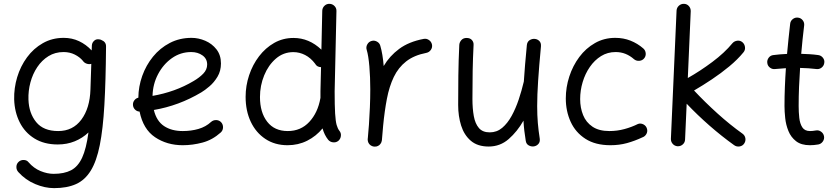

<svg xmlns="http://www.w3.org/2000/svg" viewBox="-20 -721 4328 992"><path d="M487.3 -518.1Q489.3 -518.1 491.2 -517.6Q492.2 -517.6 493.2 -517.6Q498.5 -517.1 503.4 -514.6Q527.8 -504.9 527.8 -482.4V-481.4Q527.8 -479 527.8 -476.6V-474.6Q526.4 -302.7 519.3 -178.7Q512.2 -54.7 495.6 28.6Q479 111.8 449 160.6Q418.9 209.5 372.6 230.2Q326.2 251 259.3 251Q211.9 251 161.9 230Q111.8 209 74.7 168Q64.5 156.7 64.7 141.4Q64.9 126 75.7 115.7Q86.9 105 102.8 105.5Q118.7 106 127.4 117.2Q154.3 148.4 189.5 162.8Q224.6 177.2 257.3 177.2Q311.5 177.2 347.2 158.7Q382.8 140.1 404.3 93.8Q425.8 47.4 437 -36.6Q406.2 -7.3 366.2 9Q326.2 25.4 278.3 25.4Q208 25.4 158.2 -5.4Q108.4 -36.1 81.8 -89.1Q55.2 -142.1 53.2 -207.5Q51.8 -265.6 68.8 -322.3Q85.9 -378.9 119.6 -424.8Q153.3 -470.7 201.4 -498Q249.5 -525.4 309.1 -525.4Q352.1 -525.4 388.4 -508.3Q424.8 -491.2 453.6 -460.4L454.6 -486.3Q455.6 -500.5 465.8 -509.8Q474.6 -518.6 487.3 -518.1ZM280.8 -43.9Q356.4 -43.9 400.4 -103Q444.3 -162.1 447.3 -258.3L451.7 -391.1Q439.9 -387.7 427.5 -392.1Q415 -396.5 408.2 -406.7Q392.6 -425.8 366.5 -439Q340.3 -452.1 308.6 -452.1Q264.6 -452.1 230.5 -430.9Q196.3 -409.7 172.6 -374.3Q148.9 -338.9 137.2 -295.2Q125.5 -251.5 127 -206.5Q129.4 -136.2 167 -90.1Q204.6 -43.9 280.8 -43.9Z M1120.6 -36.6Q1077.6 2 1026.4 15.6Q975.1 29.3 924.3 29.3Q842.8 29.3 781.2 -12Q719.7 -53.2 701.2 -144.5Q687.5 -145 677.7 -154.8Q668 -164.6 667 -178.2Q666 -191.9 674.1 -202.6Q682.1 -213.4 694.8 -216.3Q695.3 -273.4 714.8 -328.6Q734.4 -383.8 770.5 -428.2Q806.6 -472.7 857.2 -499Q907.7 -525.4 969.7 -525.4Q1005.4 -525.4 1040.3 -510.5Q1075.2 -495.6 1098.4 -466.1Q1121.6 -436.5 1121.6 -393.1Q1121.6 -354.5 1103.8 -324.7Q1085.9 -294.9 1062 -274.7Q1038.1 -254.4 1020 -243.7Q904.3 -174.8 774.9 -152.8Q788.6 -95.7 827.4 -69.8Q866.2 -43.9 924.3 -43.9Q967.8 -43.9 1005.6 -54.9Q1043.5 -65.9 1070.8 -91.3Q1082 -101.1 1097.4 -100.6Q1112.8 -100.1 1123 -88.9Q1132.8 -77.6 1132.3 -62.3Q1131.8 -46.9 1120.6 -36.6ZM967.8 -452.1Q913.1 -452.1 868.4 -420.7Q823.7 -389.2 796.6 -337.6Q769.5 -286.1 768.1 -225.6Q825.2 -235.4 878.9 -254.6Q932.6 -273.9 980 -302.2Q1010.3 -319.8 1030.3 -340.6Q1050.3 -361.3 1050.3 -387.7Q1050.3 -417.5 1026.1 -434.8Q1002 -452.1 967.8 -452.1Z M1496.6 -524.9Q1577.1 -524.9 1640.6 -464.4L1645 -665.5Q1645.5 -680.7 1656.5 -691.2Q1667.5 -701.7 1682.6 -701.2Q1697.8 -700.7 1708.3 -689.9Q1718.8 -679.2 1718.3 -664.1L1709 -249Q1709 -175.3 1711.4 -135Q1713.9 -94.7 1719.2 -75.7Q1724.6 -56.6 1733.4 -45.4Q1743.2 -33.7 1741.2 -18.3Q1739.3 -2.9 1728 6.8Q1716.3 16.1 1700.9 14.4Q1685.5 12.7 1675.8 1.5Q1655.8 -23.4 1646.5 -57.6Q1613.8 -17.6 1567.4 5.9Q1521 29.3 1465.8 29.3Q1399.9 29.3 1351.1 -3.2Q1302.2 -35.6 1275.6 -92Q1249 -148.4 1249 -220.7Q1249 -277.8 1267.1 -332.3Q1285.2 -386.7 1318.4 -430.2Q1351.6 -473.6 1396.7 -499.3Q1441.9 -524.9 1496.6 -524.9ZM1323.2 -219.7Q1323.2 -140.1 1360.6 -92Q1397.9 -43.9 1466.8 -43.9Q1534.2 -43.9 1578.1 -91.3Q1622.1 -138.7 1635.3 -213.4Q1635.3 -214.8 1635.7 -215.8Q1635.7 -224.1 1635.7 -232.7Q1635.7 -241.2 1635.7 -250L1638.7 -374Q1617.2 -374.5 1607.9 -392.1Q1585.4 -421.9 1556.4 -436.8Q1527.3 -451.7 1495.6 -451.7Q1444.3 -451.7 1405.5 -418.2Q1366.7 -384.8 1345 -331.8Q1323.2 -278.8 1323.2 -219.7Z M1912.6 36.6Q1907.7 36.1 1903.3 34.2Q1903.3 34.2 1903.3 34.2Q1902.3 33.7 1901.9 33.7Q1884.3 25.9 1880.4 7.3Q1880.4 6.8 1880.4 6.3Q1880.4 6.3 1880.4 5.4Q1879.4 1 1879.9 -3.9Q1879.9 -5.9 1880.4 -7.3Q1881.8 -24.9 1883.3 -42.2Q1884.8 -59.6 1886.2 -76.7Q1889.2 -119.1 1891.1 -166.3Q1893.1 -213.4 1893.1 -259.8Q1893.1 -322.3 1888.4 -377.7Q1883.8 -433.1 1874.5 -463.9Q1870.1 -478 1877.7 -491.7Q1885.3 -505.4 1899.4 -509.3Q1913.6 -513.7 1927.2 -506.3Q1940.9 -499 1944.8 -484.9Q1951.2 -463.4 1955.6 -436.8Q1960 -410.2 1962.4 -379.9Q1992.7 -431.6 2042.5 -468.5Q2092.3 -505.4 2168.9 -520Q2183.6 -522.9 2196.3 -514.2Q2209 -505.4 2211.9 -490.7Q2214.8 -476.1 2206.1 -463.4Q2197.3 -450.7 2182.6 -447.8Q2119.1 -435.5 2078.6 -403.8Q2038.1 -372.1 2014.6 -323.2Q1991.2 -274.4 1979 -210.7Q1966.8 -147 1959.5 -70.8Q1956.5 -31.2 1953.1 3.9Q1952.6 8.8 1950.7 13.2Q1950.7 13.2 1950.7 13.2Q1950.2 14.2 1950.2 14.6Q1942.4 32.2 1923.8 36.1Q1923.3 36.1 1922.9 36.1Q1922.4 36.1 1921.9 36.1Q1917.5 37.1 1912.6 36.6Z M2774.9 -481.4Q2765.1 -377 2760.3 -303.2Q2755.4 -229.5 2755.4 -172.9Q2755.4 -125.5 2758.8 -85.7Q2762.2 -45.9 2768.6 -5.4Q2771 11.2 2762.7 21.5Q2754.4 31.7 2741.7 34.7Q2727.5 38.1 2713.1 31Q2698.7 23.9 2696.3 5.9Q2691.9 -20 2689 -45.4Q2686 -70.8 2684.6 -97.7Q2652.8 -41.5 2608.4 -2.7Q2564 36.1 2504.9 36.1Q2447.3 36.1 2412.6 6.3Q2377.9 -23.4 2362.5 -72.3Q2347.2 -121.1 2347.2 -178.2Q2347.2 -254.4 2348.1 -331.1Q2349.1 -407.7 2353 -489.3Q2354 -502.9 2363.8 -513.9Q2373.5 -524.9 2390.6 -524.9Q2408.7 -524.9 2418.2 -514.2Q2427.7 -503.4 2426.8 -488.8Q2423.3 -419.4 2422.1 -355.2Q2420.9 -291 2420.9 -209.5Q2420.9 -160.2 2428 -121.1Q2435.1 -82 2454.3 -59.6Q2473.6 -37.1 2510.3 -37.1Q2546.9 -37.1 2574.7 -60.5Q2602.5 -84 2623.5 -122.3Q2644.5 -160.6 2659.9 -206.5Q2675.3 -252.4 2686 -297.9Q2686.5 -299.3 2686.5 -300.3Q2689 -340.3 2692.9 -387Q2696.8 -433.6 2702.1 -488.3Q2704.1 -505.9 2716.8 -513.7Q2729.5 -521.5 2743.2 -520Q2756.3 -519 2766.4 -509.3Q2776.4 -499.5 2774.9 -481.4Z M3307.6 -418.9Q3297.9 -407.7 3282.5 -406.7Q3267.1 -405.8 3255.9 -415Q3235.4 -433.1 3211.9 -442.6Q3188.5 -452.1 3160.6 -452.1Q3119.1 -452.1 3085.4 -431.2Q3051.8 -410.2 3027.6 -375.2Q3003.4 -340.3 2990.5 -297.1Q2977.5 -253.9 2977.5 -209Q2977.5 -164.1 2992.7 -126.5Q3007.8 -88.9 3041.3 -66.4Q3074.7 -43.9 3128.4 -43.9Q3168.9 -43.9 3206.5 -54.2Q3244.1 -64.5 3276.4 -80.6Q3290.5 -85.4 3304.2 -78.4Q3317.9 -71.3 3322.3 -57.1Q3327.1 -43 3320.1 -29.5Q3313 -16.1 3298.8 -11.2Q3259.3 7.3 3219.5 18.3Q3179.7 29.3 3133.8 29.3Q3056.2 29.3 3004.9 -3.7Q2953.6 -36.6 2928.5 -91.6Q2903.3 -146.5 2903.3 -212.4Q2903.3 -270 2921.4 -325.7Q2939.5 -381.3 2973.1 -426.5Q3006.8 -471.7 3054 -498.5Q3101.1 -525.4 3158.7 -525.4Q3201.2 -525.4 3237.5 -511Q3273.9 -496.6 3303.7 -470.7Q3314.9 -460.9 3316.2 -445.6Q3317.4 -430.2 3307.6 -418.9Z M3824.7 21Q3816.4 33.2 3801.3 35.6Q3786.1 38.1 3773.4 29.3Q3708.5 -17.1 3645.8 -72Q3583 -127 3527.8 -185.1L3519.5 0Q3519 15.1 3507.8 25.1Q3496.6 35.2 3481 34.7Q3465.8 33.7 3455.8 22.5Q3445.8 11.2 3446.3 -3.9L3475.6 -666.5Q3476.6 -681.6 3487.8 -691.7Q3499 -701.7 3514.2 -701.2Q3529.3 -700.7 3539.3 -689.5Q3549.3 -678.2 3548.8 -662.6L3533.7 -317.9Q3597.7 -354 3660.6 -401.1Q3723.6 -448.2 3764.2 -497.6Q3773.9 -508.8 3789.1 -510.7Q3804.2 -512.7 3815.9 -502.9Q3827.1 -493.2 3829.1 -477.8Q3831.1 -462.4 3821.3 -450.7Q3791 -413.6 3748.3 -378.2Q3705.6 -342.8 3658.4 -311.3Q3611.3 -279.8 3565.9 -253.4Q3622.6 -192.9 3687.3 -134.5Q3752 -76.2 3816.4 -30.3Q3828.6 -21.5 3831.1 -6.6Q3833.5 8.3 3824.7 21Z M4238.8 -396Q4236.8 -380.9 4224.9 -371.6Q4212.9 -362.3 4198.2 -364.3Q4158.2 -369.1 4113.8 -370.1Q4110.4 -321.3 4108.4 -272.2Q4106.4 -223.1 4106.4 -173.3Q4106.4 -142.1 4109.6 -112.3Q4112.8 -82.5 4125.2 -63.2Q4137.7 -43.9 4165 -43.9Q4178.7 -43.9 4194.8 -46.9Q4209.5 -49.8 4221.9 -41Q4234.4 -32.2 4237.3 -17.6Q4240.2 -2.9 4231.4 9.8Q4222.7 22.5 4208 25.4Q4196.3 27.3 4185.5 28.3Q4174.8 29.3 4165 29.3Q4119.6 29.3 4093 8.5Q4066.4 -12.2 4053.5 -44.2Q4040.5 -76.2 4036.9 -110.8Q4033.2 -145.5 4033.2 -173.3Q4033.2 -222.7 4035.2 -271.5Q4037.1 -320.3 4040.5 -368.7Q4012.2 -367.2 3984.9 -364.3Q3970.2 -362.3 3958 -371.6Q3945.8 -380.9 3944.3 -396Q3942.4 -410.6 3951.7 -422.9Q3960.9 -435.1 3976.1 -436.5Q4009.8 -440.9 4046.4 -442.4Q4049.8 -481.4 4054 -520.5Q4058.1 -559.6 4062.5 -598.1Q4064 -612.8 4075.9 -622.3Q4087.9 -631.8 4103 -629.9Q4117.7 -628.4 4127.2 -616.5Q4136.7 -604.5 4134.8 -589.4Q4130.4 -552.7 4126.5 -516.1Q4122.6 -479.5 4119.6 -442.9Q4142.1 -442.4 4164.1 -440.9Q4186 -439.5 4207.5 -436.5Q4222.2 -434.6 4231.7 -422.6Q4241.2 -410.6 4238.8 -396Z"/></svg>

Font: Mikhak-DS2-FD Regular
Style: Regular
Weight: 400
Designer: Amin Abedi
Version: Version 3.4